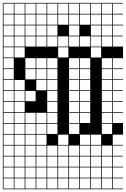

<svg xmlns="http://www.w3.org/2000/svg" viewBox="-20 -1025 886 1352"><path d="M0 307.7V-1004.8H846.2V-1000H774V-927.9H846.2V-923.1H774V-851H846.2V-846.2H774V-774H846.2V-769.2H774V-697.1H846.2V-615.4H774V-543.3H846.2V-538.5H774V-466.3H846.2V-461.5H774V-389.4H846.2V-384.6H774V-312.5H846.2V-307.7H774V-235.6H846.2V-230.8H774V-158.7H846.2V-76.9H774V-4.8H846.2V0H774V72.1H846.2V76.9H774V149H846.2V153.8H774V226H846.2V230.8H774V302.9H846.2V307.7ZM697.1 -927.9H769.2V-1000H697.1ZM312.5 -927.9H384.6V-1000H312.5ZM389.4 -927.9H461.5V-1000H389.4ZM81.7 -927.9H153.8V-1000H81.7ZM466.3 -927.9H538.5V-1000H466.3ZM158.7 -927.9H230.8V-1000H158.7ZM620.2 -927.9H692.3V-1000H620.2ZM543.3 -927.9H615.4V-1000H543.3ZM4.8 -927.9H76.9V-1000H4.8ZM235.6 -927.9H307.7V-1000H235.6ZM235.6 -851H307.7V-923.1H235.6ZM4.8 -851H76.9V-923.1H4.8ZM620.2 -851H692.3V-923.1H620.2ZM697.1 -851H769.2V-923.1H697.1ZM158.7 -851H230.8V-923.1H158.7ZM466.3 -851H538.5V-923.1H466.3ZM81.7 -851H153.8V-923.1H81.7ZM312.5 -851H384.6V-923.1H312.5ZM389.4 -851H461.5V-923.1H389.4ZM543.3 -851H615.4V-923.1H543.3ZM312.5 -774H384.6V-846.2H312.5ZM4.8 -774H76.9V-846.2H4.8ZM620.2 -774H692.3V-846.2H620.2ZM235.6 -774H307.7V-846.2H235.6ZM466.3 -774H538.5V-846.2H466.3ZM158.7 -774H230.8V-846.2H158.7ZM81.7 -774H153.8V-846.2H81.7ZM697.1 -774H769.2V-846.2H697.1ZM620.2 -697.1H692.3V-769.2H620.2ZM312.5 -697.1H384.6V-769.2H312.5ZM4.8 -697.1H76.9V-769.2H4.8ZM543.3 -697.1H615.4V-769.2H543.3ZM235.6 -697.1H307.7V-769.2H235.6ZM466.3 -697.1H538.5V-769.2H466.3ZM81.7 -697.1H153.8V-769.2H81.7ZM697.1 -697.1H769.2V-769.2H697.1ZM158.7 -697.1H230.8V-769.2H158.7ZM389.4 -697.1H461.5V-769.2H389.4ZM389.4 -620.2H461.5V-692.3H389.4ZM81.7 -620.2H153.8V-692.3H81.7ZM4.8 -620.2H76.9V-692.3H4.8ZM620.2 -620.2H692.3V-692.3H620.2ZM158.7 -543.3H230.8V-615.4H158.7ZM466.3 -543.3H538.5V-615.4H466.3ZM543.3 -543.3H615.4V-615.4H543.3ZM4.8 -543.3H76.9V-615.4H4.8ZM312.5 -543.3H384.6V-615.4H312.5ZM697.1 -543.3H769.2V-615.4H697.1ZM235.6 -543.3H307.7V-615.4H235.6ZM466.3 -466.3H538.5V-538.5H466.3ZM158.7 -466.3H230.8V-538.5H158.7ZM543.3 -466.3H615.4V-538.5H543.3ZM312.5 -466.3H384.6V-538.5H312.5ZM4.8 -466.3H76.9V-538.5H4.8ZM697.1 -466.3H769.2V-538.5H697.1ZM235.6 -466.3H307.7V-538.5H235.6ZM235.6 -389.4H307.7V-461.5H235.6ZM697.1 -389.4H769.2V-461.5H697.1ZM4.8 -389.4H76.9V-461.5H4.8ZM543.3 -389.4H615.4V-461.5H543.3ZM312.5 -389.4H384.6V-461.5H312.5ZM81.7 -389.4H153.8V-461.5H81.7ZM466.3 -389.4H538.5V-461.5H466.3ZM697.1 -312.5H769.2V-384.6H697.1ZM4.8 -312.5H76.9V-384.6H4.8ZM543.3 -312.5H615.4V-384.6H543.3ZM312.5 -312.5H384.6V-384.6H312.5ZM81.7 -312.5H153.8V-384.6H81.7ZM158.7 -312.5H230.8V-384.6H158.7ZM466.3 -312.5H538.5V-384.6H466.3ZM153.8 -307.7H81.7V-235.6H153.8ZM697.1 -235.6H769.2V-307.7H697.1ZM4.8 -235.6H76.9V-307.7H4.8ZM312.5 -235.6H384.6V-307.7H312.5ZM543.3 -235.6H615.4V-307.7H543.3ZM466.3 -235.6H538.5V-307.7H466.3ZM235.6 -158.7H307.7V-230.8H235.6ZM81.7 -158.7H153.8V-230.8H81.7ZM697.1 -158.7H769.2V-230.8H697.1ZM4.8 -158.7H76.9V-230.8H4.8ZM312.5 -158.7H384.6V-230.8H312.5ZM543.3 -158.7H615.4V-230.8H543.3ZM158.7 -158.7H230.8V-230.8H158.7ZM466.3 -158.7H538.5V-230.8H466.3ZM312.5 -81.7H384.6V-153.8H312.5ZM466.3 -81.7H538.5V-153.8H466.3ZM235.6 -81.7H307.7V-153.8H235.6ZM4.8 -81.7H76.9V-153.8H4.8ZM81.7 -81.7H153.8V-153.8H81.7ZM697.1 -81.7H769.2V-153.8H697.1ZM158.7 -81.7H230.8V-153.8H158.7ZM620.2 -4.8H692.3V-76.9H620.2ZM389.4 -4.8H461.5V-76.9H389.4ZM4.8 -4.8H76.9V-76.9H4.8ZM235.6 -4.8H307.7V-76.9H235.6ZM543.3 -4.8H615.4V-76.9H543.3ZM158.7 -4.8H230.8V-76.9H158.7ZM81.7 -4.8H153.8V-76.9H81.7ZM620.2 72.1H692.3V0H620.2ZM466.3 72.1H538.5V0H466.3ZM312.5 72.1H384.6V0H312.5ZM158.7 72.1H230.8V0H158.7ZM4.8 72.1H76.9V0H4.8ZM389.4 72.1H461.5V0H389.4ZM697.1 72.1H769.2V0H697.1ZM81.7 72.1H153.8V0H81.7ZM543.3 72.1H615.4V0H543.3ZM235.6 72.1H307.7V0H235.6ZM697.1 149H769.2V76.9H697.1ZM389.4 149H461.5V76.9H389.4ZM81.7 149H153.8V76.9H81.7ZM235.6 149H307.7V76.9H235.6ZM4.8 149H76.9V76.9H4.8ZM312.5 149H384.6V76.9H312.5ZM158.7 149H230.8V76.9H158.7ZM620.2 149H692.3V76.9H620.2ZM466.3 149H538.5V76.9H466.3ZM543.3 149H615.4V76.9H543.3ZM620.2 226H692.3V153.8H620.2ZM312.5 226H384.6V153.8H312.5ZM466.3 226H538.5V153.8H466.3ZM697.1 226H769.2V153.8H697.1ZM543.3 226H615.4V153.8H543.3ZM389.4 226H461.5V153.8H389.4ZM235.6 226H307.7V153.8H235.6ZM158.7 226H230.8V153.8H158.7ZM4.8 226H76.9V153.8H4.8ZM81.7 226H153.8V153.8H81.7ZM620.2 302.9H692.3V230.8H620.2ZM81.7 302.9H153.8V230.8H81.7ZM697.1 302.9H769.2V230.8H697.1ZM466.3 302.9H538.5V230.8H466.3ZM543.3 302.9H615.4V230.8H543.3ZM312.5 302.9H384.6V230.8H312.5ZM158.7 302.9H230.8V230.8H158.7ZM235.6 302.9H307.7V230.8H235.6ZM389.4 302.9H461.5V230.8H389.4ZM4.8 302.9H76.9V230.8H4.8Z"/></svg>

Font: Jacquarda Bastarda 9 Charted
Style: Regular
Weight: 400
Designer: Sarah Cadigan-Fried
Version: Version 1.000; ttfautohint (v1.8.4.7-5d5b)